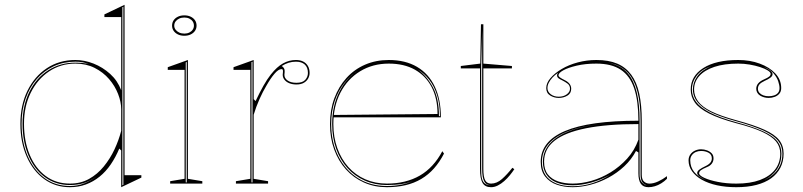

<svg xmlns="http://www.w3.org/2000/svg" viewBox="-20 -765 3345 800"><path d="M271 15Q211 15 164.5 -18.5Q118 -52 91.5 -112Q65 -172 65 -249Q65 -327 94.5 -387Q124 -447 175.5 -481Q227 -515 294 -515Q332 -515 370 -500Q408 -485 439 -457Q470 -429 485 -389V-694H415V-705L499 -745V-35H569V-25L485 15V-138L477 -146Q462 -110 441.5 -80Q421 -50 395 -29Q369 -8 338 3.5Q307 15 271 15ZM271 10Q304 10 332 -1.5Q360 -13 382 -29Q354 -10 328.5 -2Q303 6 271 6Q212 6 167.5 -26.5Q123 -59 98.5 -117Q74 -175 74 -249Q74 -324 102 -381.5Q130 -439 180 -471.5Q230 -504 294 -504Q310 -504 324.5 -502.5Q339 -501 350 -498Q325 -508 294 -508Q245 -508 204 -489Q163 -470 133 -435.5Q103 -401 86.5 -353.5Q70 -306 70 -249Q70 -173 95.5 -114.5Q121 -56 166 -23Q211 10 271 10ZM271 0Q316 0 351 -19.5Q386 -39 412.5 -71.5Q439 -104 457 -142.5Q475 -181 485 -220V-310Q485 -340 472 -373.5Q459 -407 434.5 -435.5Q410 -464 374.5 -482Q339 -500 294 -500Q233 -500 184.5 -467.5Q136 -435 108 -378.5Q80 -322 80 -249Q80 -177 103.5 -120.5Q127 -64 170 -32Q213 0 271 0ZM490 7 494 5V-737L490 -735Z M748 -616Q733 -616 721.5 -621.5Q710 -627 703.5 -636.5Q697 -646 697 -658Q697 -671 703.5 -680.5Q710 -690 721.5 -695.5Q733 -701 748 -701Q763 -701 774.5 -695.5Q786 -690 792.5 -680.5Q799 -671 799 -658Q799 -646 792.5 -636.5Q786 -627 774.5 -621.5Q763 -616 748 -616ZM689 0V-10L749 -20V-474H679V-485L763 -515V-20L823 -10V0ZM754 -5H758V-507L754 -505ZM748 -625Q760 -625 769 -629.5Q778 -634 783 -641.5Q788 -649 788 -658Q788 -668 783 -675.5Q778 -683 769 -687.5Q760 -692 748 -692Q736 -692 726.5 -687.5Q717 -683 711.5 -675.5Q706 -668 706 -658Q706 -649 711.5 -641.5Q717 -634 726.5 -629.5Q736 -625 748 -625Z M963 0V-10L1023 -20V-474H953V-485L1037 -515V-352L1045 -344Q1062 -380 1077.5 -407.5Q1093 -435 1108 -454Q1134 -487 1159.5 -501Q1185 -515 1213 -515Q1231 -515 1243.5 -508.5Q1256 -502 1263 -490Q1270 -478 1270 -461Q1270 -449 1264 -438Q1258 -427 1246 -420Q1234 -413 1215 -413Q1199 -413 1186 -418Q1173 -423 1165.5 -432.5Q1158 -442 1158 -453Q1158 -457 1158.5 -459.5Q1159 -462 1159 -465Q1159 -468 1159 -470Q1159 -477 1153 -477Q1140 -477 1123.5 -457.5Q1107 -438 1090 -408Q1075 -383 1061 -351.5Q1047 -320 1037 -287V-20L1097 -10V0ZM1032 -508 1028 -506V-5H1032ZM1213 -508Q1197 -508 1182.5 -503.5Q1168 -499 1154 -490Q1160 -486 1163 -481Q1166 -476 1166 -470Q1166 -468 1166 -465Q1166 -462 1165.5 -459Q1165 -456 1165 -453Q1165 -439 1178.5 -429.5Q1192 -420 1215 -420Q1241 -420 1252 -432.5Q1263 -445 1263 -461Q1263 -484 1250 -496Q1237 -508 1213 -508Z M1600 -515Q1669 -515 1717.5 -486.5Q1766 -458 1791.5 -404.5Q1817 -351 1817 -276H1369V-286L1803 -290Q1803 -355 1778.5 -402Q1754 -449 1709 -474.5Q1664 -500 1600 -500Q1533 -500 1480.5 -468Q1428 -436 1398.5 -379Q1369 -322 1369 -248Q1369 -193 1385.5 -147.5Q1402 -102 1431.5 -69Q1461 -36 1502 -18Q1543 0 1592 0Q1632 0 1666.5 -8.5Q1701 -17 1729.5 -33.5Q1758 -50 1781.5 -75.5Q1805 -101 1823 -135L1830 -125Q1812 -90 1788.5 -63.5Q1765 -37 1735.5 -19.5Q1706 -2 1670 6.5Q1634 15 1592 15Q1540 15 1496.5 -4.5Q1453 -24 1421.5 -59Q1390 -94 1372.5 -142Q1355 -190 1355 -248Q1355 -307 1373 -355.5Q1391 -404 1423.5 -440Q1456 -476 1501 -495.5Q1546 -515 1600 -515ZM1360 -248Q1360 -173 1389.5 -114.5Q1419 -56 1471 -23Q1523 10 1592 10Q1625 10 1654 4Q1683 -2 1703 -12Q1684 -3 1655.5 1.5Q1627 6 1592 6Q1542 6 1500 -12.5Q1458 -31 1427.5 -65Q1397 -99 1380.5 -145.5Q1364 -192 1364 -248Q1364 -325 1395 -385Q1426 -445 1480 -476Q1443 -455 1416 -421Q1389 -387 1374.5 -343.5Q1360 -300 1360 -248ZM1809 -281H1813Q1813 -331 1801 -368.5Q1789 -406 1768.5 -432.5Q1748 -459 1720 -476Q1759 -448 1784 -401Q1809 -354 1809 -281Z M2026 15Q2001 15 1990.5 -3Q1980 -21 1980 -61V-480H1900V-490L1981 -500L1984 -664H1994V-500L2113 -490V-480H1994V-61Q1994 -28 2001.5 -14Q2009 0 2026 0Q2050 0 2071.5 -19Q2093 -38 2115 -66L2123 -60Q2115 -48 2104.5 -35Q2094 -22 2081 -10.5Q2068 1 2054 8Q2040 15 2026 15ZM2026 7Q2005 6 1997 -10Q1989 -26 1989 -61V-640L1985 -490V-61Q1985 -50 1985.5 -40Q1986 -30 1988 -21.5Q1990 -13 1994.5 -6.5Q1999 0 2006 3Q2010 5 2015 6Q2020 7 2026 7Z M2465 -515Q2516 -515 2551.5 -500Q2587 -485 2610 -454Q2633 -423 2643.5 -375Q2654 -327 2654 -262V-37Q2654 -17 2663.5 -8.5Q2673 0 2686 0Q2703 0 2722.5 -9Q2742 -18 2759 -31V-20Q2748 -9 2735 -1Q2722 7 2708.5 11Q2695 15 2682 15Q2660 15 2650 0.5Q2640 -14 2640 -43Q2640 -76 2640 -91.5Q2640 -107 2640 -114.5Q2640 -122 2640 -130L2630 -136Q2611 -100 2581 -72Q2551 -44 2514.5 -24.5Q2478 -5 2439.5 5Q2401 15 2366 15Q2330 15 2300 4.5Q2270 -6 2251.5 -29.5Q2233 -53 2233 -91Q2233 -176 2334 -219Q2435 -262 2640 -262Q2640 -344 2622.5 -396.5Q2605 -449 2566.5 -474.5Q2528 -500 2465 -500Q2419 -500 2383 -491.5Q2347 -483 2327 -472Q2307 -461 2307 -451Q2307 -447 2313 -442.5Q2319 -438 2335 -430Q2360 -417 2360 -395Q2360 -376 2344 -366.5Q2328 -357 2308 -357Q2289 -357 2272.5 -367Q2256 -377 2256 -398Q2256 -419 2273.5 -439.5Q2291 -460 2320.5 -477.5Q2350 -495 2387.5 -505Q2425 -515 2465 -515ZM2640 -248Q2509 -248 2421.5 -230.5Q2334 -213 2290.5 -178.5Q2247 -144 2247 -91Q2247 -58 2263 -38Q2279 -18 2306 -9Q2333 0 2366 0Q2403 0 2444 -11.5Q2485 -23 2523.5 -46.5Q2562 -70 2593 -104Q2624 -138 2640 -183ZM2366 11Q2407 11 2447 -1.5Q2487 -14 2521 -36Q2483 -15 2442.5 -4Q2402 7 2366 7Q2327 7 2299 -4.5Q2271 -16 2256.5 -38Q2242 -60 2242 -91Q2242 -157 2309 -198Q2376 -239 2500 -249Q2373 -239 2305.5 -198Q2238 -157 2238 -91Q2238 -58 2253 -35.5Q2268 -13 2297 -1Q2326 11 2366 11ZM2512 -504Q2538 -499 2559 -488.5Q2580 -478 2596 -459Q2621 -430 2633 -380.5Q2645 -331 2645 -262V-37Q2645 -28 2647 -20.5Q2649 -13 2653 -7.5Q2657 -2 2663 2Q2665 4 2668 5.5Q2671 7 2675 8Q2660 1 2654.5 -9Q2649 -19 2649 -37V-262Q2649 -332 2636.5 -381Q2624 -430 2598 -460Q2587 -472 2574 -481Q2561 -490 2545.5 -495.5Q2530 -501 2512 -504ZM2308 -362Q2328 -362 2341.5 -372Q2355 -382 2355 -395Q2355 -409 2345 -416.5Q2335 -424 2323 -430Q2316 -433 2308.5 -438Q2301 -443 2301 -451Q2301 -457 2306 -462Q2292 -453 2282 -442Q2272 -431 2266.5 -420Q2261 -409 2261 -398Q2261 -383 2274.5 -372.5Q2288 -362 2308 -362Z M3048 15Q3004 15 2967.5 7Q2931 -1 2904.5 -16Q2878 -31 2863.5 -51.5Q2849 -72 2849 -97Q2849 -111 2856.5 -121.5Q2864 -132 2876 -137.5Q2888 -143 2901 -143Q2914 -143 2926 -138.5Q2938 -134 2945.5 -126Q2953 -118 2953 -105Q2953 -93 2946 -83.5Q2939 -74 2926 -69Q2907 -61 2900 -55.5Q2893 -50 2893 -43Q2893 -34 2914.5 -24Q2936 -14 2971.5 -7Q3007 0 3048 0Q3106 0 3146.5 -15Q3187 -30 3209 -58Q3231 -86 3231 -125Q3231 -154 3213.5 -175.5Q3196 -197 3156 -215.5Q3116 -234 3046 -252Q2976 -271 2934.5 -292Q2893 -313 2875.5 -337.5Q2858 -362 2858 -392Q2858 -448 2910.5 -481.5Q2963 -515 3056 -515Q3105 -515 3145.5 -500Q3186 -485 3210.5 -459Q3235 -433 3235 -398Q3235 -384 3227.5 -375Q3220 -366 3208 -361.5Q3196 -357 3183 -357Q3173 -357 3164 -359.5Q3155 -362 3147.5 -366.5Q3140 -371 3135.5 -378.5Q3131 -386 3131 -395Q3131 -420 3163 -434Q3179 -441 3185 -446Q3191 -451 3191 -457Q3191 -464 3179 -471.5Q3167 -479 3147 -485.5Q3127 -492 3103.5 -496Q3080 -500 3056 -500Q2998 -500 2957 -486.5Q2916 -473 2894 -448.5Q2872 -424 2872 -392Q2872 -366 2888.5 -343Q2905 -320 2943.5 -301Q2982 -282 3048 -264Q3122 -244 3165 -224.5Q3208 -205 3226.5 -181.5Q3245 -158 3245 -125Q3245 -92 3231.5 -66Q3218 -40 3193 -22Q3168 -4 3131.5 5.5Q3095 15 3048 15ZM2921 -14Q2902 -24 2893.5 -30.5Q2885 -37 2885 -44Q2885 -52 2895 -59Q2905 -66 2918 -72Q2933 -79 2939.5 -87Q2946 -95 2946 -105Q2946 -121 2932.5 -128.5Q2919 -136 2901 -136Q2889 -136 2879 -131.5Q2869 -127 2862.5 -118Q2856 -109 2856 -97Q2856 -69 2872.5 -48.5Q2889 -28 2921 -14ZM3163 -14Q3188 -25 3205 -41Q3222 -57 3231 -78Q3240 -99 3240 -125Q3240 -156 3222 -178.5Q3204 -201 3162 -220.5Q3120 -240 3047 -260Q2996 -274 2961.5 -288.5Q2927 -303 2906.5 -319.5Q2886 -336 2876.5 -354Q2867 -372 2867 -392Q2867 -422 2886 -448Q2905 -474 2945 -490Q2903 -476 2883 -449.5Q2863 -423 2863 -392Q2863 -364 2880.5 -340.5Q2898 -317 2938 -296Q2978 -275 3047 -256Q3118 -237 3159.5 -218Q3201 -199 3218.5 -177Q3236 -155 3236 -125Q3236 -87 3217 -59Q3198 -31 3163 -14ZM3183 -364Q3195 -364 3205.5 -367.5Q3216 -371 3222 -378.5Q3228 -386 3228 -398Q3228 -410 3222.5 -426.5Q3217 -443 3203 -459.5Q3189 -476 3163 -486Q3183 -476 3191 -469.5Q3199 -463 3199 -456Q3199 -448 3189.5 -441Q3180 -434 3166 -428Q3151 -421 3144.5 -413.5Q3138 -406 3138 -395Q3138 -385 3144.5 -378Q3151 -371 3161 -367.5Q3171 -364 3183 -364Z"/></svg>

Font: Kalnia Glaze Thin Thin
Style: Regular
Weight: 250
Version: Version 1.110